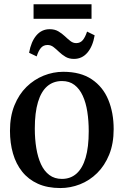

<svg xmlns="http://www.w3.org/2000/svg" viewBox="-20 -894 594 924"><path d="M28 -264.5Q28 -334 49.5 -387Q71 -440 107.5 -475.8Q144 -511.5 190 -530Q236 -548.5 284.5 -548.5Q368 -548.5 421.8 -512.2Q475.5 -476 501.2 -413.8Q527 -351.5 527 -272.5Q527 -203 505.5 -150Q484 -97 447.5 -61Q411 -25 365 -7Q319 11 270.5 11Q208 11 162.2 -9.8Q116.5 -30.5 86.8 -67.8Q57 -105 42.5 -155.2Q28 -205.5 28 -264.5ZM278 -33Q319.5 -33 348.2 -58.5Q377 -84 392 -134.8Q407 -185.5 407 -262.5Q407 -312.5 400.2 -356.2Q393.5 -400 378.2 -433.2Q363 -466.5 338.5 -485.2Q314 -504 278.5 -504Q236.5 -504 207.2 -478.8Q178 -453.5 162.8 -402.8Q147.5 -352 147.5 -275Q147.5 -224.5 154.8 -180.8Q162 -137 177.2 -103.8Q192.5 -70.5 217.5 -51.8Q242.5 -33 278 -33ZM120 -640Q129.5 -693.5 155 -723.5Q180.5 -753.5 219 -753.5Q243.5 -753.5 260.8 -743.2Q278 -733 291.8 -720Q305.5 -707 318.5 -696.8Q331.5 -686.5 346.5 -686.5Q366 -686.5 378 -700.5Q390 -714.5 399 -742L435.5 -724Q426.5 -671 400.8 -640.8Q375 -610.5 336 -610.5Q312 -610.5 295 -620.8Q278 -631 264.5 -644Q251 -657 238 -667.2Q225 -677.5 209 -677.5Q189 -677.5 177 -663.5Q165 -649.5 156.5 -622.5ZM420.5 -873.5V-803.5H141.5V-873.5Z"/></svg>

Font: Merriweather 72pt Medium
Style: Regular
Weight: 500
Version: Version 2.100